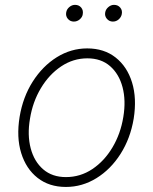

<svg xmlns="http://www.w3.org/2000/svg" viewBox="-20 -751 625 783"><path d="M248.6 11.4Q180.4 11.4 133.3 -25.6Q86.3 -62.5 66.4 -127Q46.5 -191.4 60 -274.5Q73.5 -355.5 113.6 -418.5Q153.8 -481.5 211.6 -517.6Q269.5 -553.6 335.6 -553.6Q404.5 -553.6 451.5 -516.5Q498.6 -479.4 518.5 -414.8Q538.4 -350.1 525.2 -267Q511.7 -186.4 471.6 -123.4Q431.5 -60.4 373.4 -24.5Q315.3 11.4 248.6 11.4ZM248.9 -28.8Q307.5 -28.8 356.5 -61.4Q405.5 -94.1 438.7 -149.9Q471.9 -205.6 483 -274.5Q494 -341.3 479.8 -395.2Q465.6 -449.2 429 -481.2Q392.4 -513.1 336.3 -513.1Q278.4 -513.1 229.2 -480.1Q180 -447.1 146.7 -391.3Q113.3 -335.6 102.3 -267Q90.9 -200.6 105.1 -146.5Q119.3 -92.3 156.1 -60.5Q192.8 -28.8 248.9 -28.8ZM281.2 -663Q266.3 -663 256.7 -674.2Q247.2 -685.4 250 -700.6Q252.1 -713.4 262.8 -722.3Q273.4 -731.2 285.9 -731.2Q301.8 -731.2 311.1 -720.2Q320.3 -709.2 317.5 -693.2Q316.1 -681.5 305.4 -672.2Q294.7 -663 281.2 -663ZM440.3 -663Q425.4 -663 415.8 -674.4Q406.2 -685.7 409.1 -700.6Q411.2 -713.1 421.9 -722.1Q432.5 -731.2 445 -731.2Q460.9 -731.2 470.3 -720Q479.8 -708.8 476.6 -693.2Q474.1 -680.8 464 -671.9Q453.8 -663 440.3 -663Z"/></svg>

Font: Inter UI Extra Light
Style: Italic
Weight: 200
Italic angle: -9.39999°
Designer: Rasmus Andersson
Foundry: rsms
Version: 3.2;8d6f07862